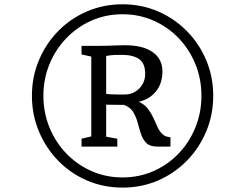

<svg xmlns="http://www.w3.org/2000/svg" viewBox="-20 -936 1084 896"><path d="M129 -489Q129 -578 161.8 -655.5Q194.5 -733 252 -791.5Q309.5 -850 386.5 -883Q463.5 -916 552 -916Q640.5 -916 717 -883Q793.5 -850 851.5 -791.5Q909.5 -733 942.2 -655.5Q975 -578 975 -489Q975 -400 942.2 -322.2Q909.5 -244.5 851.5 -185.5Q793.5 -126.5 717 -93.5Q640.5 -60.5 552 -60.5Q463.5 -60.5 386.5 -93.5Q309.5 -126.5 252 -185.5Q194.5 -244.5 161.8 -322.2Q129 -400 129 -489ZM182.5 -489Q182.5 -411 210.5 -342Q238.5 -273 288.8 -220.5Q339 -168 406.2 -138Q473.5 -108 552 -108Q630 -108 697.2 -138Q764.5 -168 814.5 -220.5Q864.5 -273 892.2 -342Q920 -411 920 -489Q920 -567 892.2 -635.8Q864.5 -704.5 814.5 -757Q764.5 -809.5 697.2 -839.5Q630 -869.5 552 -869.5Q473.5 -869.5 406.2 -839.5Q339 -809.5 288.8 -757Q238.5 -704.5 210.5 -635.8Q182.5 -567 182.5 -489ZM406 -299.5V-672L360.5 -682V-722H435.5Q461 -722 479.5 -722.5Q498 -723 516.5 -723.8Q535 -724.5 560.5 -725Q648 -725 693 -692.5Q738 -660 738 -603.5Q738 -546.5 707.8 -509.5Q677.5 -472.5 628 -461Q655.5 -448 670.8 -427.8Q686 -407.5 696 -385.5Q706 -363.5 715 -343.5Q724 -323.5 737.8 -310.2Q751.5 -297 775.5 -295.5V-252H713.5Q680 -252 663.2 -268.5Q646.5 -285 638.2 -310Q630 -335 622.8 -362.5Q615.5 -390 601.8 -412.8Q588 -435.5 559 -446.5L475.5 -447.5V-298L527.5 -288.5V-252H360.5V-288.5ZM475.5 -498Q483 -496.5 499.8 -495.8Q516.5 -495 534.2 -495Q552 -495 562 -495Q602 -495 629.8 -523Q657.5 -551 657.5 -591.5Q657.5 -640 629.5 -660Q601.5 -680 548.5 -680Q532 -680 514.8 -679.5Q497.5 -679 475.5 -675Z"/></svg>

Font: Merriweather 28pt Light
Style: Italic
Weight: 300
Italic angle: -7.8°
Version: Version 2.101